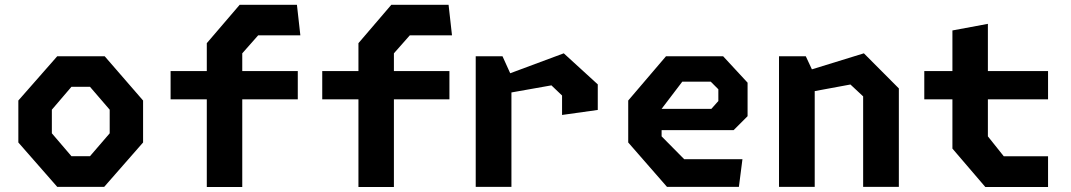

<svg xmlns="http://www.w3.org/2000/svg" viewBox="-20 -764 4380 785"><path d="M214 0H406L565 -181.5V-353L408 -534H214L55 -353V-181.5ZM272 -125.5 192 -219V-315.5L272 -409H348L428.5 -315.5V-219L348 -125.5Z M825.5 0.5H970.5V-358H1197.5V-473.5H970.5V-546L1035.5 -619.5H1208L1194 -744.5H960L825.5 -587.5V-473.5H677.5V-358H825.5Z M1445.5 0.5H1590.5V-358H1817.5V-473.5H1590.5V-546L1655.5 -619.5H1828L1814 -744.5H1580L1445.5 -587.5V-473.5H1297.5V-358H1445.5Z M2278 -294 2424 -314.5V-419L2285 -546L2066 -464.5L2034.5 -534H1925V0H2071V-386L2234.5 -415L2278 -373.5Z M2707 0H3001L3015.5 -113H2777.5L2685 -206.5V-232H2979.5L3036.5 -289V-426L2936.5 -534H2703L2548.5 -353V-181.5ZM2685 -319 2769.5 -430H2886L2917 -399V-351L2888.5 -319Z M3509 0H3655V-402.5L3512 -546L3299.5 -480.5L3274.5 -534H3165V0H3311V-391.5L3457 -418.5L3509 -370Z M4008.5 0.5H4265V-125H4084L4019 -206.5V-358H4265V-473.5H4019V-666.5L3874 -639.5V-473.5H3759V-358H3874V-156.5Z"/></svg>

Font: Monaspace Krypton
Style: Bold
Weight: 700
Designer: Riley Cran & the Lettermatic Team
Foundry: Lettermatic
Version: Version 1.200 (Monaspace Krypton)